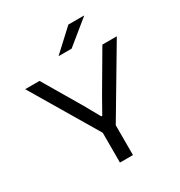

<svg xmlns="http://www.w3.org/2000/svg" viewBox="-193 -971 1038 1106"><g transform="rotate(-30 326.0 -418.5)"><path d="M288.5 -189 21.5 -639H117L265.5 -387L323 -284.5H329.5L387 -386.5L535 -639H631L364 -189ZM283 0V-267H369.5V0ZM423 -837H526.5V-835L370 -707.5H284.5V-709Z"/></g></svg>

Font: Anek Gujarati SemiExpanded
Style: Regular
Weight: 400
Width: 6
Designer: Mrunmayee Ghaisas (Gujarati), Yesha Goshar (Latin)
Foundry: Ek Type
Version: Version 1.003